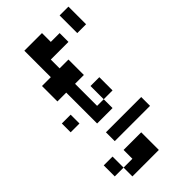

<svg xmlns="http://www.w3.org/2000/svg" viewBox="-89 -1436 2405 2405"><g transform="rotate(45 1113.5 -234.0)"><path d="M78.1 -312.5H234.4V-468.8H390.6V-156.2H468.8V0H78.1ZM390.6 -781.2V-625H78.1V-781.2Z M546.9 156.2V0H468.8Q450.2 0 442.9 -39.1Q435.5 -78.1 442.9 -117.2Q450.2 -156.2 468.8 -156.2H546.9V-312.5H820.3V-156.2H898.4V0H820.3V156.2Z M1367.2 0H898.4Q879.9 0 872.6 -39.1Q865.2 -78.1 872.6 -117.2Q879.9 -156.2 898.4 -156.2H1210.9V-273.4H976.6V-429.7H1210.9V-273.4H1367.2ZM1210.9 156.2V312.5H1054.7V156.2Z M1679.7 -625V0H1523.4V-625Z M2148.4 -312.5V156.2H1992.2V312.5H1796.9V156.2H1992.2V0H1835.9V-312.5Z"/></g></svg>

Font: Sorena-Fanum Normal
Style: Regular
Weight: 400
Designer: Mohammad Darvishi
Version: Version 1.000;March 20, 2024;FontCreator 15.0.0.2958 64-bit